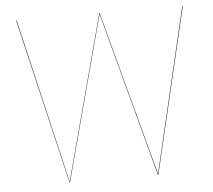

<svg xmlns="http://www.w3.org/2000/svg" viewBox="-50 -734 876 788"><g transform="rotate(-5 388.0 -340.0)"><path d="M571 0H569L388 -678L207 0H205L45 -680H47L206 -2L387 -680H389L570 -3L729 -680H731Z"/></g></svg>

Font: FiraGO Two
Style: Regular
Weight: 100
Designer: bBox Type
Foundry: bBox Type GmbH
Version: Version 1.001